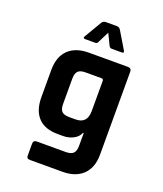

<svg xmlns="http://www.w3.org/2000/svg" viewBox="-156 -805 912 1073"><g transform="rotate(20 300.0 -268.5)"><path d="M428 -574H369Q356 -574 351 -586L319 -652L286 -586Q282 -574 269 -574H210Q195 -574 202 -587L264 -692Q272 -703 286 -703H351Q365 -703 373 -692L436 -587Q443 -574 428 -574ZM280 -23H247Q170 -23 130.5 -65Q91 -107 91 -186V-347Q91 -426 134 -468Q177 -510 256 -510H487Q509 -510 509 -489V4Q509 82 465.5 124Q422 166 344 166H152Q140 166 135.5 161.5Q131 157 131 146V77Q131 56 152 56H323Q355 56 368.5 42.5Q382 29 382 -2V-78H378Q367 -51 339 -37Q311 -23 280 -23ZM382 -209V-389Q382 -400 370 -400H276Q244 -400 231 -386.5Q218 -373 218 -341V-192Q218 -160 231 -147Q244 -134 276 -134H313Q382 -134 382 -209Z"/></g></svg>

Font: RajdhaniMono
Style: Bold
Weight: 700
Monospace: yes
Designer: Satya Rajpurohit, Jyotish Sonowal
Foundry: Indian Type Foundry
Version: Version 1.201;PS 1.0;hotconv 1.0.78;makeotf.lib2.5.61930; tt